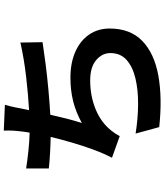

<svg xmlns="http://www.w3.org/2000/svg" viewBox="55 -896 889 1040"><g transform="rotate(-90 500.0 -375.5)"><path d="M790 -710 792 -590Q740 -582 674 -573.5Q608 -565 537 -558.5Q466 -552 399 -548Q389 -503 377.5 -458Q366 -413 354 -377Q414 -410 473 -424.5Q532 -439 600 -439Q680 -439 740 -412.5Q800 -386 833 -338Q866 -290 866 -227Q866 -115 799 -50Q732 15 612 37Q492 59 332 42L297 -86Q378 -73 456 -72.5Q534 -72 596.5 -87Q659 -102 696 -135Q733 -168 733 -223Q733 -267 695 -299.5Q657 -332 585 -332Q500 -332 427.5 -302Q355 -272 311 -215Q303 -205 296.5 -195Q290 -185 283 -172L166 -214Q190 -260 210.5 -316Q231 -372 248.5 -432Q266 -492 279 -546Q232 -547 189 -549.5Q146 -552 108 -556V-679Q152 -672 204.5 -666.5Q257 -661 302 -660Q304 -671 305.5 -681Q307 -691 308 -700Q312 -732 313 -753.5Q314 -775 313 -800L453 -794Q445 -768 440 -743Q435 -718 430 -693L424 -663Q509 -668 605 -679Q701 -690 790 -710Z"/></g></svg>

Font: Noto IKEA Simplified Chinese
Style: Bold
Weight: 700
Designer: Monotype Design Team
Foundry: Monotype Imaging Inc.
Version: Version 1.100